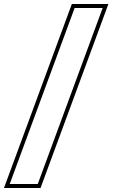

<svg xmlns="http://www.w3.org/2000/svg" viewBox="-37 -869 562 959"><path d="M309.9 -759 335.7 -829H475.7L449.9 -759L177.4 -20L151.6 50H11.6L37.4 -20ZM321.8 -849 -17.1 70H165.5L504.4 -849Z"/></svg>

Font: Nordica Plus
Style: NordicaClassicRgOblOl
Weight: 500
Version: Version 1.01